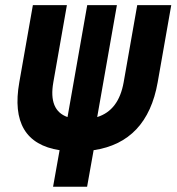

<svg xmlns="http://www.w3.org/2000/svg" viewBox="-20 -713 674 733"><path d="M237.8 -266.1 313 -693.4H426.3L351.1 -266.1Q433.1 -291.5 452.1 -398.9L503.9 -693.4H633.8L582 -398.9Q541.5 -169.9 337.4 -139.6L312.5 0H182.6L207.5 -139.6Q13.2 -169.9 53.7 -398.9L105.5 -693.4H235.4L183.6 -398.9Q164.6 -291.5 237.8 -266.1Z"/></svg>

Font: Cascadia Mono
Style: Bold Italic
Weight: 700
Italic angle: -10°
Monospace: yes
Designer: Aaron Bell
Foundry: Saja Typeworks
Version: Version 2404.023; ttfautohint (v1.8.4)